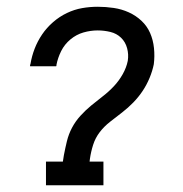

<svg xmlns="http://www.w3.org/2000/svg" viewBox="-20 -548 540 568"><path d="M116 0V-70H166L169 -89Q173 -110 178 -130.5Q183 -151 193 -170Q203 -189 218 -205.5Q233 -222 250 -236Q267 -250 284.5 -263.5Q302 -277 317 -293Q332 -309 343 -328.5Q354 -348 358 -368Q361 -387 356 -405.5Q351 -424 338 -436.5Q325 -449 306.5 -453.5Q288 -458 269 -458Q248 -458 227 -452Q206 -446 188.5 -431.5Q171 -417 161 -397Q151 -377 147 -356Q147 -355 147 -354Q147 -353 146 -352H69Q69 -354 69 -355.5Q69 -357 70 -358Q74 -382 82.5 -404Q91 -426 104.5 -446Q118 -466 137 -482.5Q156 -499 178 -509.5Q200 -520 223 -524Q246 -528 269 -528Q293 -528 316.5 -524.5Q340 -521 361 -511.5Q382 -502 398.5 -486.5Q415 -471 424 -450.5Q433 -430 435.5 -406Q438 -382 435 -358Q431 -338 422.5 -317.5Q414 -297 402 -279Q390 -261 374.5 -245Q359 -229 341.5 -215.5Q324 -202 306 -188Q288 -174 275 -157Q262 -140 255.5 -119.5Q249 -99 246 -78L245 -70H286V0Z"/></svg>

Font: Iosevka Gothic
Style: Italic
Weight: 400
Italic angle: -9°
Monospace: yes
Designer: Belleve Invis
Foundry: Belleve Invis
Version: Version 15.5.1; ttfautohint (v1.8.4)